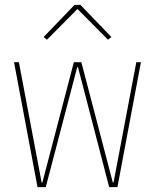

<svg xmlns="http://www.w3.org/2000/svg" viewBox="-20 -773 640 793"><path d="M38 -516H58L152 -19H155L285 -516H316L446 -19H449L543 -516H562L465 0H431L302 -496H299L169 0H135ZM312 -753 440 -620 426 -609 300 -736 174 -609 160 -620 288 -753Z"/></svg>

Font: IBM Plex Mono Thin
Style: Regular
Weight: 100
Monospace: yes
Designer: Mike Abbink, Paul van der Laan, Pieter van Rosmalen
Foundry: Bold Monday
Version: Version 2.3